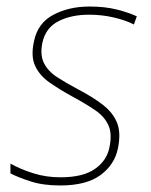

<svg xmlns="http://www.w3.org/2000/svg" viewBox="-20 -558 463 588"><path d="M164 10Q112 10 73.5 -2.5Q35 -15 12 -27V-57Q42 -40 81.5 -27.5Q121 -15 165 -15Q234 -15 270.5 -40.5Q307 -66 315 -106Q324 -148 312 -174.5Q300 -201 271.5 -220.5Q243 -240 204 -261Q162 -284 131.5 -305.5Q101 -327 87.5 -356.5Q74 -386 84 -431Q95 -487 143 -512.5Q191 -538 254 -538Q301 -538 337 -529Q373 -520 399 -508L390 -483Q365 -496 328.5 -504.5Q292 -513 253 -513Q198 -513 159 -493Q120 -473 110 -428Q102 -390 114.5 -365Q127 -340 154.5 -322Q182 -304 218 -285Q264 -261 295 -237Q326 -213 338.5 -182Q351 -151 341 -103Q331 -54 288 -22Q245 10 164 10Z"/></svg>

Font: Noto Sans Thin
Style: Italic
Weight: 100
Italic angle: -12°
Designer: Monotype Design Team
Foundry: Monotype Imaging Inc.
Version: Version 2.013; ttfautohint (v1.8.4.7-5d5b)